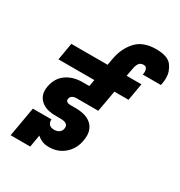

<svg xmlns="http://www.w3.org/2000/svg" viewBox="-248 -1194 1358 1450"><g transform="rotate(30 431.0 -469.5)"><path d="M696 -809Q699 -823 699 -835Q699 -849 692.5 -862.5Q686 -876 665 -876Q640 -876 626.5 -858.5Q613 -841 607 -804L595 -740H724L698 -590H575L542 -404H353Q332 -404 317 -395.5Q302 -387 299 -369Q298 -366 298 -362Q298 -351 308 -343.5Q318 -336 340 -336H383Q471 -336 516.5 -298.5Q562 -261 562 -198Q562 -178 558 -154Q545 -77 489.5 -28.5Q434 20 355 20Q318 20 292.5 8.5Q267 -3 250 -19L232 87H61L106 -171H268Q268 -166 268 -162Q268 -141 281.5 -127Q295 -113 324 -113Q351 -113 368 -126Q385 -139 388 -160Q389 -166 389 -171Q389 -210 326 -210Q286 -210 260 -211Q192 -215 153.5 -249.5Q115 -284 115 -337Q115 -353 118 -371Q133 -451 191 -491.5Q249 -532 331 -532H390L400 -590H87L113 -740H429L440 -801Q457 -895 516 -960.5Q575 -1026 689 -1026Q791 -1026 826.5 -978Q862 -930 862 -873Q862 -843 854 -809Z"/></g></svg>

Font: Fz Poppins ExtBd
Style: Italic
Weight: 800
Italic angle: -10°
Designer: Ninad Kale (Devanagari), Jonny Pinhorn (Latin)
Foundry: Indian Type Foundry
Version: Vit hóa bi Vntype.Com & FontZin.Com